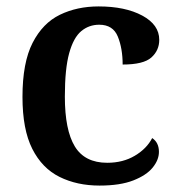

<svg xmlns="http://www.w3.org/2000/svg" viewBox="-20 -568 554 598"><path d="M290 10Q220 10 165.5 -17Q111 -44 80.5 -104.5Q50 -165 50 -266Q50 -373 81.5 -434.5Q113 -496 166.5 -522Q220 -548 287 -548Q370 -548 423 -519.5Q476 -491 476 -444Q476 -411 451.5 -389Q427 -367 362 -367Q362 -417 347 -454Q332 -491 289 -491Q257 -491 233 -471Q209 -451 195.5 -402.5Q182 -354 182 -267Q182 -163 213 -112Q244 -61 314 -61Q363 -61 400 -83Q437 -105 454 -138Q475 -124 475 -95Q475 -70 455.5 -46Q436 -22 395 -6Q354 10 290 10Z"/></svg>

Font: Noto Serif NP Hmong SemiBold
Style: Regular
Weight: 600
Designer: Dalton Maag Ltd
Foundry: Dalton Maag Ltd
Version: Version 1.001; ttfautohint (v1.8.4.7-5d5b)